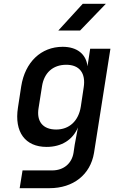

<svg xmlns="http://www.w3.org/2000/svg" viewBox="-20 -805 640 1005"><path d="M285 -645H399L534 -785H413ZM83 180H239C364 180 453 109 472 -4L558 -550H452L438 -458C431 -522 383 -560 308 -560C195 -560 111 -480 91 -353L74 -242C54 -114 112 -36 224 -36C302 -36 361 -73 388 -138L371 -47L365 -6C356 51 313 87 253 87H98ZM274 -127C204 -127 170 -170 182 -240L200 -354C211 -424 257 -466 327 -466C396 -466 430 -422 418 -347L403 -247C391 -171 342 -127 274 -127Z"/></svg>

Font: JetBrains Mono SemiBold
Style: Italic
Weight: 472
Italic angle: -9°
Monospace: yes
Designer: Philipp Nurullin, Konstantin Bulenkov
Foundry: JetBrains
Version: Version 2.305